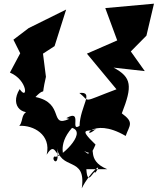

<svg xmlns="http://www.w3.org/2000/svg" viewBox="-20 -755 858 1045"><path d="M357 -108C245 -57 335 -194 173 -227C239 -296 199 -203 230 -337L214 -463L277 -504L340 -703L136 -602L53 -539L90 -465L34 -360C132 -319 133 -203 87 -270C29 -176 108 -111 192 -161C78 -158 115 -104 85 -70C161 -75 260 -22 234 87C282 9 281 105 319 94C340 107 285 39 372 -59C461 -33 293 118 278 96C251 109 311 174 289 40C304 181 452 88 425 270C471 178 547 120 499 185C491 163 456 268 450 166H564C439 116 517 26 459 82C391 35 522 126 465 36C467 93 471 98 500 32C394 -70 467 -31 504 -55C419 21 474 -127 664 -15C685 -74 712 -88 643 -138C701 -286 698 -334 598 -387L768 -368L692 -475L777 -561L818 -735L553 -711L618 -535L453 -463L614 -269C416 -195 475 -200 412 -249C496 -258 416 -178 413 -70C358 -34 432 -165 341 -112Z"/></svg>

Font: Asimov Silicon
Style: Regular
Weight: 400
Designer: Google
Version: Version 2.000980; 2014